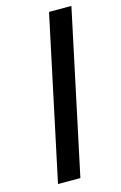

<svg xmlns="http://www.w3.org/2000/svg" viewBox="-112 -764 512 813"><g transform="rotate(-15 144.0 -357.0)"><path d="M37.6 0 189.5 -713.9H287.6L135.7 0Z"/></g></svg>

Font: Open Sans Medium
Style: Italic
Weight: 500
Italic angle: -12°
Designer: Monotype Design Team
Foundry: Monotype Imaging Inc.
Version: Version 3.000